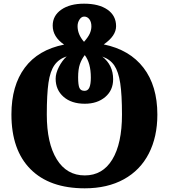

<svg xmlns="http://www.w3.org/2000/svg" viewBox="-20 -785 916 1042"><path d="M42 -164Q42 -320 114.5 -417.5Q187 -515 328 -543Q266 -585 266 -646Q266 -700 312.5 -732.5Q359 -765 436 -765Q517 -765 563.5 -732.5Q610 -700 610 -643Q610 -590 543 -544Q684 -515 759 -417Q834 -319 834 -163Q834 -42 787.5 48.5Q741 139 652 188Q563 237 440 237Q249 237 145.5 133Q42 29 42 -164ZM476 -642Q476 -666 465 -680.5Q454 -695 437 -695Q422 -695 411.5 -679Q401 -663 401 -643Q401 -598 436 -558Q459 -584 467.5 -603.5Q476 -623 476 -642ZM473 -364Q473 -443 440 -486Q423 -464 413.5 -436.5Q404 -409 404 -365Q404 -324 411 -308Q418 -292 439 -292Q457 -292 465 -310Q473 -328 473 -364ZM642 -163Q642 -271 632.5 -333.5Q623 -396 600.5 -429.5Q578 -463 535 -478Q594 -432 594 -355Q594 -295 551 -258.5Q508 -222 440 -222Q368 -222 325 -259.5Q282 -297 282 -358Q282 -387 299.5 -421.5Q317 -456 342 -479Q299 -465 275.5 -431.5Q252 -398 243 -335.5Q234 -273 234 -163Q234 -8 288 79.5Q342 167 440 167Q537 167 589.5 80.5Q642 -6 642 -163Z"/></svg>

Font: Noto Serif Georgian Black
Style: Regular
Weight: 900
Designer: Monotype Design team
Foundry: Monotype Imaging Inc.
Version: Version 1.000